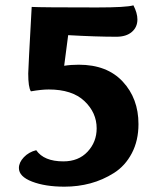

<svg xmlns="http://www.w3.org/2000/svg" viewBox="-20 -690 614 721"><path d="M276 -447Q382 -447 441 -383.5Q500 -320 500 -224Q500 -162 475 -114.5Q450 -67 408 -40.5Q366 -14 319.5 -1.5Q273 11 222 11Q150 11 100.5 -8Q51 -27 51 -59Q51 -80 69.5 -99.5Q88 -119 116 -126Q145 -84 218 -84Q275 -84 309 -120.5Q343 -157 343 -208Q343 -267 297 -310.5Q251 -354 163 -354Q136 -354 96 -347Q86 -362 86 -414Q86 -429 99 -664Q135 -662 344 -662Q455 -662 481 -670Q496 -641 496 -617Q496 -588 475 -570Q454 -552 417 -552Q341 -552 236 -558L221 -443Q246 -447 276 -447Z"/></svg>

Font: Overlock
Style: Black
Weight: 900
Designer: Dario Muhafara
Foundry: Dario Manuel Muhafara
Version: Version 1.001